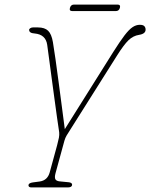

<svg xmlns="http://www.w3.org/2000/svg" viewBox="-20 -820 657 840"><path d="M295.5 -11Q294.5 0 276 0H117.5Q104.5 0 104.5 -10Q105.5 -19.5 124 -22L154 -26Q188 -31 197.5 -66L230 -185Q235.5 -205.5 237.8 -217.8Q240 -230 239 -241Q235 -266.5 229.5 -306Q224 -345.5 217.8 -391.2Q211.5 -437 205.5 -482.2Q199.5 -527.5 194.5 -564.8Q189.5 -602 186.5 -624Q180 -669 132 -673.5Q107.5 -675 107.5 -689Q107 -693 112.2 -696.5Q117.5 -700 124 -700H146Q175.5 -700 190.5 -685.5Q205.5 -671 211.5 -635.5Q216 -609 222.8 -561.2Q229.5 -513.5 237 -457Q244.5 -400.5 251.5 -346.8Q258.5 -293 263.5 -255L474.5 -591Q504.5 -638.5 524.5 -664.8Q544.5 -691 560 -701.2Q575.5 -711.5 591.5 -711.5Q606 -711.5 611.5 -705.5Q617 -699.5 617 -690.5Q617 -672 588.5 -667.5Q562.5 -663.5 542.2 -644Q522 -624.5 493 -578.5L287 -252Q277 -236.5 271.2 -226.8Q265.5 -217 262 -205L223 -62.5Q218 -44 222.2 -36Q226.5 -28 241 -26.5L282 -22.5Q296 -20.5 295.5 -11ZM286 -785.5Q290 -800 304 -800H494Q508.5 -800 504.5 -785.5Q500.5 -771.5 486.5 -771.5H296.5Q282 -771.5 286 -785.5Z"/></svg>

Font: Fraunces 144pt S100 Thin
Style: Italic
Weight: 100
Italic angle: -16°
Version: Version 1.000; ttfautohint (v1.8.3)